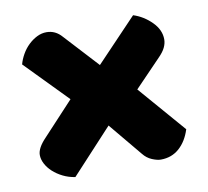

<svg xmlns="http://www.w3.org/2000/svg" viewBox="-58 -569 620 572"><g transform="rotate(-10 252.0 -282.5)"><path d="M379 -505Q410 -495 434 -471Q458 -447 458 -418Q458 -406 452 -393.5Q446 -381 432 -367L353 -285L476 -143Q465 -108 442 -87.5Q419 -67 386 -67Q375 -67 359.5 -73.5Q344 -80 333 -94L250 -194L126 -60Q106 -63 89 -71.5Q72 -80 59.5 -91.5Q47 -103 40 -116.5Q33 -130 33 -143Q33 -164 59 -191L152 -291L28 -418Q32 -433 40.5 -448Q49 -463 61 -474.5Q73 -486 87 -493Q101 -500 116 -500Q143 -500 162 -478L256 -376Z"/></g></svg>

Font: Baloo Tammudu
Style: Regular
Weight: 400
Designer: Omkar Shende and Ek Type
Foundry: Ek Type
Version: Version 1.007;PS 1.000;hotconv 1.0.88;makeotf.lib2.5.647800